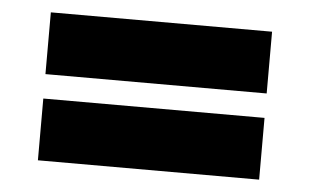

<svg xmlns="http://www.w3.org/2000/svg" viewBox="-35 -458 669 415"><g transform="rotate(5 300.0 -250.5)"><path d="M60 -277V-411H540V-277ZM60 -90V-224H540V-90Z"/></g></svg>

Font: Paytone One
Style: Regular
Weight: 400
Designer: Vernon Adams
Foundry: Vernon Adams
Version: Version 1.002; ttfautohint (v1.8.4.7-5d5b);gftools[0.9.23]